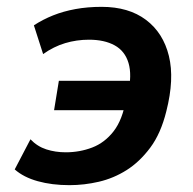

<svg xmlns="http://www.w3.org/2000/svg" viewBox="-20 -531 565 561"><path d="M183 10Q132 10 90.5 -1.5Q49 -13 23 -36L69 -124Q89 -103 115.5 -94.5Q142 -86 172 -86Q213 -86 249.5 -100Q286 -114 312 -147.5Q338 -181 348 -240L349 -209H138L152 -295H365L354 -258Q366 -312 355.5 -347Q345 -382 315 -398.5Q285 -415 240 -415Q204 -415 170.5 -405Q137 -395 106 -373L79 -457Q105 -474 135 -486Q165 -498 200.5 -504.5Q236 -511 277 -511Q356 -511 406.5 -473Q457 -435 473.5 -367.5Q490 -300 466 -206Q450 -141 419 -99.5Q388 -58 350 -34Q312 -10 269 0Q226 10 183 10Z"/></svg>

Font: Nunito Sans 7pt Condensed
Style: Bold Italic
Weight: 700
Width: 3
Italic angle: -9°
Designer: Vernon Adams
Foundry: Vernon Adams
Version: Version 3.101;gftools[0.9.27]